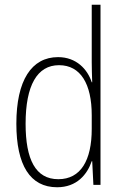

<svg xmlns="http://www.w3.org/2000/svg" viewBox="-20 -780 519 810"><path d="M221 10C304 10 348 -44 367 -100H369L374 0H404V-760H367V-517C367 -491 368 -463 369 -433H367C349 -488 302 -539 225 -539C113 -539 49 -441 49 -258C49 -83 107 10 221 10ZM226 -24C130 -24 88 -107 88 -258C88 -420 137 -505 229 -505C320 -505 367 -426 367 -294V-236C367 -104 321 -24 226 -24Z"/></svg>

Font: Noto Sans Arabic UI Cn XLt
Style: Regular
Weight: 200
Width: 3
Designer: Monotype Design Team, Nadine Chahine and Nizar Qandah
Foundry: Monotype Imaging Inc.
Version: Version 2.010